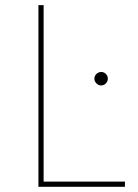

<svg xmlns="http://www.w3.org/2000/svg" viewBox="-20 -719 531 739"><path d="M460.9 -20V0H127.9V-699.2H147.9V-20ZM395 -416Q395 -406.2 387.7 -398.2Q380.4 -390.1 369.1 -390.1Q359.4 -390.1 351.3 -397.9Q343.3 -405.8 343.3 -416Q343.3 -427.2 351.3 -434.6Q359.4 -441.9 369.1 -441.9Q380.4 -441.9 387.7 -434.3Q395 -426.8 395 -416Z"/></svg>

Font: Montserrat
Style: Thin
Weight: 250
Designer: Julieta Ulanovsky
Foundry: Julieta Ulanovsky
Version: Version 1.000;PS 002.000;hotconv 1.0.70;makeotf.lib2.5.58329